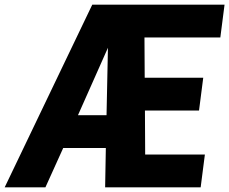

<svg xmlns="http://www.w3.org/2000/svg" viewBox="-61 -800 979 820"><path d="M796 0H388L391 -168H209L133 0H-41L333 -780H898L880 -640H556L557 -468H807L789 -328H558L559 -140H814ZM394 -308 400 -596 272 -308Z"/></svg>

Font: Tanohe Sans
Style: Bold Italic
Weight: 700
Designer: Village Type and Design LLC & Cristiano Sobral
Foundry: Cooper Hewitt Smithsonian Design Museum
Version: Version 1.00;September 29, 2021;FontCreator 13.0.0.2655 64-b